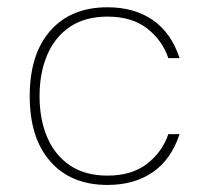

<svg xmlns="http://www.w3.org/2000/svg" viewBox="-20 -508 574 533"><path d="M278.3 -487.8Q352.5 -487.8 403.8 -452.6Q455.1 -417.5 478.5 -346.7H447.3Q430.7 -396 388.4 -429Q346.2 -461.9 278.3 -461.9Q216.3 -461.9 174.3 -433.6Q132.3 -405.3 111.1 -355.5Q89.8 -305.7 89.8 -241.2Q89.8 -176.8 111.1 -127Q132.3 -77.1 174.3 -48.8Q216.3 -20.5 278.3 -20.5Q346.2 -20.5 388.4 -53.5Q430.7 -86.4 447.3 -135.7H478.5Q455.1 -64.9 403.8 -29.8Q352.5 5.4 278.3 5.4Q177.2 5.4 119.9 -59.6Q62.5 -124.5 62.5 -241.2Q62.5 -357.9 119.9 -422.9Q177.2 -487.8 278.3 -487.8Z"/></svg>

Font: Estedad-FD Thin
Style: Regular
Weight: 100
Designer: Amin Abedi
Version: Version 7.3